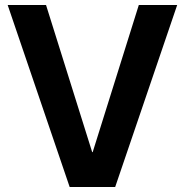

<svg xmlns="http://www.w3.org/2000/svg" viewBox="-20 -750 741 770"><path d="M259.4 0 10.7 -730H164.6L349.7 -139.9H351.7L536.7 -730H690.6L441.9 0Z"/></svg>

Font: M PLUS 2 Thin
Style: Regular
Weight: 100
Designer: Coji Morishita
Foundry: UNDERFOREST DESIGN
Version: Version 1.001